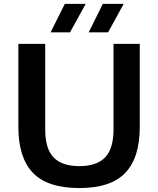

<svg xmlns="http://www.w3.org/2000/svg" viewBox="-20 -968 822 998"><path d="M392.5 9.5Q227 9.5 151.2 -69.5Q75.5 -148.5 75.5 -307.5V-740H215V-294.5Q215 -195 258.5 -149.8Q302 -104.5 392.5 -104.5Q482.5 -104.5 526.2 -149.8Q570 -195 570 -294.5V-740H706.5V-307.5Q706.5 -148.5 631.2 -69.5Q556 9.5 392.5 9.5ZM441 -800 514.5 -948H623L542 -800ZM243 -800 317 -948H425.5L344 -800Z"/></svg>

Font: Encode Sans SmExp SmBold
Style: Regular
Weight: 600
Width: 6
Designer: Multiple Designers
Foundry: Impallari Type
Version: Version 3.002; ttfautohint (v1.8.3) -l 8 -r 50 -G 200 -x 14 